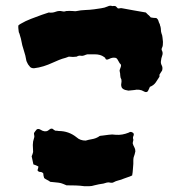

<svg xmlns="http://www.w3.org/2000/svg" viewBox="-20 -635 623 661"><path d="M541 -491Q541 -485 540.5 -479.5Q540 -474 537 -469Q537 -468 536.5 -466Q536 -464 537 -462Q542 -453 538.5 -444Q535 -435 534 -424Q533 -417 537 -409.5Q541 -402 538 -392Q537 -390 534 -386Q531 -382 529 -378V-371Q523 -361 516 -351Q509 -341 496 -336Q494 -332 493 -329Q492 -326 490 -323Q490 -322 488 -320Q483 -316 476 -320Q468 -325 459 -326Q450 -327 442 -325Q437 -325 432 -324Q427 -323 422 -323Q416 -324 410.5 -325.5Q405 -327 400 -332Q396 -340 397.5 -347Q399 -354 398 -361Q394 -368 394 -375Q394 -382 392 -390Q391 -393 394.5 -401Q398 -409 396 -413Q392 -416 387 -426Q382 -436 377 -436Q367 -438 355.5 -432Q344 -426 342 -436L338 -439Q326 -448 306 -448H281Q276 -447 270.5 -444.5Q265 -442 259 -443Q255 -444 251 -443Q247 -442 244 -440Q237 -439 231 -439Q225 -439 217 -440Q215 -439 211.5 -438Q208 -437 206 -436Q194 -433 183 -428.5Q172 -424 161 -419Q146 -412 130 -407Q114 -402 97 -400Q85 -400 81 -408Q77 -412 75 -416.5Q73 -421 71 -425Q68 -444 62 -461.5Q56 -479 53 -497Q52 -503 50 -508.5Q48 -514 47 -519Q44 -524 44 -530Q43 -535 43 -539Q43 -543 43 -547Q47 -551 51 -553Q68 -563 86.5 -570Q105 -577 124 -584Q130 -586 136 -588Q142 -590 148 -592Q160 -590 171.5 -594.5Q183 -599 195 -596Q199 -595 202.5 -595.5Q206 -596 208 -597Q220 -598 231 -597Q234 -597 237 -596.5Q240 -596 244 -597Q258 -600 273.5 -600.5Q289 -601 304 -603Q316 -605 328 -606.5Q340 -608 351 -613Q359 -617 367 -614Q378 -616 381 -611L386 -606H391Q395 -608 394.5 -607Q394 -606 398 -607Q418 -603 439 -599.5Q460 -596 482 -592Q483 -591 485 -589Q487 -587 490 -584Q492 -583 494.5 -580Q497 -577 499 -575Q504 -574 508.5 -573.5Q513 -573 518 -573Q524 -569 525.5 -563Q527 -557 530 -552Q531 -550 531 -548Q531 -546 532 -545Q534 -538 534 -532Q534 -526 536 -520Q539 -513 539.5 -505.5Q540 -498 541 -491ZM446 -114Q445 -109 443.5 -103.5Q442 -98 440 -93Q439 -88 439 -82Q439 -76 439 -71Q438 -62 437.5 -52Q437 -42 435 -31Q427 -27 420 -25Q413 -23 406 -20Q397 -16 388 -14Q379 -12 370 -7Q369 -6 366 -6Q363 -6 361 -6Q354 -8 348 -6.5Q342 -5 336 -3Q328 -2 320.5 -0.5Q313 1 305 3Q296 6 287.5 6Q279 6 270 6Q256 4 241 3.5Q226 3 209 3Q204 1 197 -2Q190 -5 182 -6Q175 -7 168 -7.5Q161 -8 153 -9Q148 -13 142.5 -15.5Q137 -18 132 -22Q129 -31 129 -38Q125 -43 118.5 -43Q112 -43 109 -49Q110 -52 111 -55Q112 -58 112 -62Q108 -64 103.5 -66Q99 -68 95 -69L89 -97Q91 -101 92 -104.5Q93 -108 94 -112Q93 -124 93 -136Q93 -148 97 -159Q99 -164 98 -168Q97 -172 97 -177Q99 -180 101.5 -183.5Q104 -187 107 -190Q113 -192 117.5 -189.5Q122 -187 126 -185Q140 -179 150 -189Q151 -190 155 -192Q160 -193 163 -190Q166 -187 171 -185Q173 -185 175.5 -185Q178 -185 182 -184Q217 -184 244 -162Q256 -151 275 -151Q285 -154 297 -156Q309 -158 319 -164Q323 -168 331 -168Q342 -169 354 -171Q366 -173 378 -171Q390 -170 401 -172Q412 -174 422 -178Q427 -181 431 -181Q434 -180 436 -179Q438 -178 439 -177Q442 -172 439.5 -167.5Q437 -163 438 -158Q440 -154 438.5 -150Q437 -146 437 -141Q439 -134 442.5 -128Q446 -122 446 -114Z"/></svg>

Font: Darumadrop One
Style: Regular
Weight: 400
Version: Version 1.000